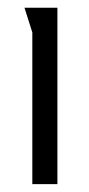

<svg xmlns="http://www.w3.org/2000/svg" viewBox="-20 -470 227 490"><path d="M126.5 -450.2V0H62.5V-387.2L42.5 -450.2Z"/></svg>

Font: Aubrey
Style: Regular
Weight: 400
Designer: Gayaneh Bagdasaryan | Cyreal.org
Foundry: Gayaneh Bagdasaryan | Cyreal.org
Version: Version 1.000